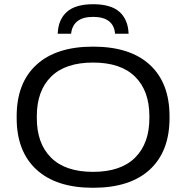

<svg xmlns="http://www.w3.org/2000/svg" viewBox="-20 -875 882 910"><path d="M421 15Q246.5 15 152.8 -71.2Q59 -157.5 59 -315.5V-324Q59 -482 152.8 -568Q246.5 -654 421 -654Q596.5 -654 690 -568Q783.5 -482 783.5 -324V-315.5Q783.5 -157.5 690 -71.2Q596.5 15 421 15ZM421 -60.5Q552.5 -60.5 620.2 -127.8Q688 -195 688 -315V-324.5Q688 -444.5 620.2 -511.5Q552.5 -578.5 421 -578.5Q289.5 -578.5 222 -511.5Q154.5 -444.5 154.5 -324.5V-315Q154.5 -195 222 -127.8Q289.5 -60.5 421 -60.5ZM421.5 -855Q505.5 -855 546.2 -818.8Q587 -782.5 589.5 -715H525.5Q522 -755 495.8 -775Q469.5 -795 421.5 -795Q373 -795 347 -774.5Q321 -754 317 -715H253.5Q256 -782.5 297 -818.8Q338 -855 421.5 -855Z"/></svg>

Font: Anek Latin Expanded
Style: Regular
Weight: 400
Width: 7
Designer: Yesha Goshar
Foundry: Ek Type
Version: Version 1.003